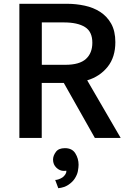

<svg xmlns="http://www.w3.org/2000/svg" viewBox="-20 -720 685 1002"><path d="M390.1 140.1Q390.1 153.3 386.2 174.3Q382.8 191.9 370.1 211.9Q358.9 229.5 337.4 244.1Q315.9 258.8 284.2 262.2L268.1 219.2Q276.4 219.2 287.1 215.3Q296.9 211.9 305.7 206.1Q313 201.2 319.8 191.9Q326.2 183.1 326.2 173.8V170.9Q323.2 171.9 314 171.9Q291.5 171.9 274.4 155.3Q256.8 138.7 256.8 112.8Q256.8 92.8 272 72.3Q286.1 53.2 318.8 53.2Q356.4 53.2 373 80.1Q390.1 107.4 390.1 140.1ZM582 -500Q582 -421.9 542 -371.6Q501 -320.3 435.1 -300.8L609.9 0H475.1L313 -287.1H197.8V0H81.1V-700.2H332Q376.5 -700.2 422.4 -690.4Q467.3 -680.7 502.4 -658.2Q538.6 -634.8 560.1 -596.7Q582 -557.6 582 -500ZM461.9 -497.1Q461.9 -554.7 423.8 -578.6Q385.3 -603 313 -603H198.2V-381.8H320.8Q395 -381.8 428.7 -412.6Q461.9 -442.9 461.9 -497.1Z"/></svg>

Font: Post Grotesk Medium
Style: Medium
Weight: 500
Version: Version 1.0